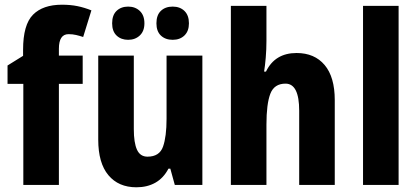

<svg xmlns="http://www.w3.org/2000/svg" viewBox="-20 -785 1773 815"><path d="M331 -429H230V0H79V-429H12V-507L78 -548V-574Q78 -680 120 -722.5Q162 -765 243 -765Q279 -765 308.5 -759Q338 -753 368 -741L333 -628Q318 -633 303 -636.5Q288 -640 271 -640Q230 -640 230 -578V-549H331Z M839 -549V0H722L703 -69H695Q674 -29 639.5 -9.5Q605 10 559 10Q483 10 440 -41.5Q397 -93 397 -192V-549H548V-237Q548 -179 561.5 -149.5Q575 -120 606 -120Q657 -120 672 -162.5Q687 -205 687 -281V-549ZM456 -686Q456 -721 475 -739Q494 -757 524 -757Q554 -757 573.5 -738.5Q593 -720 593 -686Q593 -653 573.5 -634.5Q554 -616 524 -616Q494 -616 475 -634Q456 -652 456 -686ZM644 -686Q644 -721 663 -739Q682 -757 713 -757Q744 -757 763 -738.5Q782 -720 782 -686Q782 -653 763 -634.5Q744 -616 713 -616Q682 -616 663 -634Q644 -652 644 -686Z M1111 -611Q1111 -575 1108 -540Q1105 -505 1101 -481H1109Q1147 -560 1239 -560Q1315 -560 1358 -509Q1401 -458 1401 -360V0H1250V-315Q1250 -430 1192 -430Q1144 -430 1127.5 -387Q1111 -344 1111 -256V0H960V-760H1111Z M1672 0H1521V-760H1672Z"/></svg>

Font: Noto Sans Tamil Condensed ExtraBold
Style: Regular
Weight: 800
Width: 3
Designer: Jelle Bosma - Monotype Design Team
Foundry: Monotype Imaging Inc.
Version: Version 2.004; ttfautohint (v1.8.4.7-5d5b)